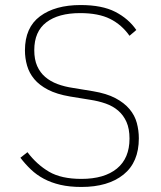

<svg xmlns="http://www.w3.org/2000/svg" viewBox="-20 -730 640 762"><path d="M303 12Q256 12 219.5 3.5Q183 -5 154 -20.5Q125 -36 102.5 -57.5Q80 -79 61 -104L89 -126Q126 -77 174.5 -48.5Q223 -20 303 -20Q394 -20 444 -61Q494 -102 494 -180Q494 -219 482 -246Q470 -273 449 -291Q428 -309 399.5 -319Q371 -329 338 -334L258 -347Q205 -356 170.5 -374Q136 -392 116 -416Q96 -440 87.5 -469.5Q79 -499 79 -530Q79 -621 139 -665.5Q199 -710 300 -710Q385 -710 437.5 -683Q490 -656 521 -611L494 -588Q463 -632 417 -655Q371 -678 298 -678Q212 -678 164 -641.5Q116 -605 116 -531Q116 -494 127.5 -468Q139 -442 159.5 -424.5Q180 -407 208 -396.5Q236 -386 270 -381L349 -368Q403 -359 438 -340.5Q473 -322 494 -297Q515 -272 523 -242Q531 -212 531 -181Q531 -86 470 -37Q409 12 303 12Z"/></svg>

Font: IBM Plex Mono ExtraLight
Style: Regular
Weight: 200
Monospace: yes
Designer: Mike Abbink, Paul van der Laan, Pieter van Rosmalen
Foundry: Bold Monday
Version: Version 2.3